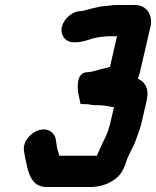

<svg xmlns="http://www.w3.org/2000/svg" viewBox="-20 -694 620 763"><path d="M273 -526H280C303 -526 328 -534 348 -541C366 -546 396 -550 416 -550H445L417 -428C407 -425 401 -424 398 -423C375 -419 349 -407 325 -407C297 -405 285 -379 290 -329L300 -281C309 -280 316 -280 322 -280H329C341 -277 358 -275 373 -276C376 -276 378 -276 382 -275C387 -275 392 -275 397 -274L411 -272C415 -271 419 -270 424 -269C427 -269 430 -269 433 -268L418 -204C417 -199 416 -194 414 -190C408 -164 394 -139 384 -118L375 -98C371 -90 368 -82 365 -75H216L213 -85L207 -105C206 -112 205 -119 204 -125L202 -138C199 -164 173 -189 132 -176C104 -167 71 -134 75 -97L77 -84C78 -74 81 -64 83 -53C92 -9 104 49 164 49H349C378 47 402 40 425 26C459 6 471 -18 484 -58C486 -66 495 -82 497 -88C503 -101 511 -114 516 -127C525 -153 535 -175 542 -204L560 -282C562 -290 564 -297 564 -302C573 -342 555 -370 528 -381L529 -384C532 -391 534 -398 536 -407L578 -588C589 -635 561 -674 518 -674H440C425 -674 415 -671 400 -670C365 -668 337 -657 306 -650H302C269 -650 234 -621 226 -588C218 -555 240 -526 273 -526Z"/></svg>

Font: Electronic
Style: ThkIt
Weight: 900
Version: Version 1.011